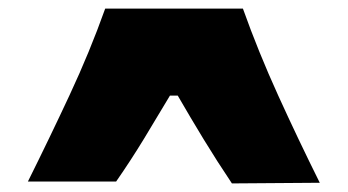

<svg xmlns="http://www.w3.org/2000/svg" viewBox="-20 -827 802 443"><path d="M515.1 -403.8Q481 -454.6 450.2 -505.1Q419.4 -555.7 390.1 -606.4H372.1Q342.8 -557.1 312.5 -507.3Q282.2 -457.5 248 -408.2H44.4Q94.2 -508.3 140.6 -607.7Q187 -707 222.7 -807.1H540.5Q576.2 -707 622.1 -606.2Q668 -505.4 717.8 -405.3Z"/></svg>

Font: Pinar-FD Black
Style: Regular
Weight: 900
Designer: Amin Abedi
Version: Version 3.000